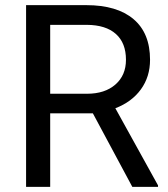

<svg xmlns="http://www.w3.org/2000/svg" viewBox="-20 -731 656 751"><path d="M343.3 -287.6H176.3V0H82V-710.9H317.4Q437.5 -710.9 502.2 -656.2Q566.9 -601.6 566.9 -497.1Q566.9 -430.7 531 -381.3Q495.1 -332 431.2 -307.6L598.1 -5.9V0H497.6ZM176.3 -364.3H320.3Q390.1 -364.3 431.4 -400.4Q472.7 -436.5 472.7 -497.1Q472.7 -563 433.3 -598.1Q394 -633.3 319.8 -633.8H176.3Z"/></svg>

Font: SteelSelectRoboto
Style: Roboto-Regular
Weight: 400
Designer: Google
Version: Version 2.137; 2017